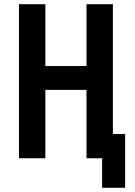

<svg xmlns="http://www.w3.org/2000/svg" viewBox="-20 -750 640 910"><path d="M515 -730H390V-437H195V-730H70V0H195V-324H390V0H464V140H573V-115H515Z"/></svg>

Font: Tekne LDO
Style: Bold
Weight: 700
Monospace: yes
Designer: Alessio Laiso, Mario Rullo, Paolo Rosset
Foundry: Alessio Laiso
Version: Version 1.000;hotconv 1.0.109;makeotfexe 2.5.65596